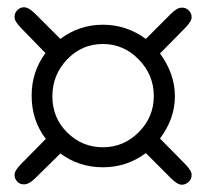

<svg xmlns="http://www.w3.org/2000/svg" viewBox="-20 -525 567 528"><path d="M20 -44Q20 -56 38 -74L106 -143Q67 -194 67 -262Q67 -328 105 -379L38 -448Q20 -466 20 -478Q20 -490 28 -497.5Q36 -505 46 -505Q59 -505 77 -487L146 -418Q198 -457 263 -457Q328 -457 381 -418L450 -487Q467 -504 480 -504Q492 -504 499.5 -496Q507 -488 507 -478Q507 -466 489 -448L420 -378Q461 -322 461 -260Q461 -199 420 -144L489 -74Q507 -56 507 -44Q507 -32 498.5 -24.5Q490 -17 480 -17Q468 -17 450 -35L381 -104Q329 -65 263 -65Q197 -65 146 -103L77 -35Q60 -18 46 -18Q34 -18 27 -26Q20 -34 20 -44ZM263 -404Q205 -404 164.5 -361.5Q124 -319 124 -260Q124 -201 165 -160.5Q206 -120 263 -120Q320 -120 361.5 -161.5Q403 -203 403 -261Q403 -319 361.5 -361.5Q320 -404 263 -404Z"/></svg>

Font: OFL Sorts Mill Goudy TT
Style: Regular
Weight: 500
Version: Version 003.000